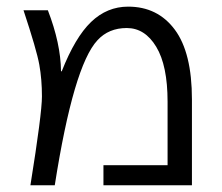

<svg xmlns="http://www.w3.org/2000/svg" viewBox="-20 -550 659 570"><path d="M49.8 -519.5H122.1Q160.2 -420.9 161.1 -338.9L163.1 -337.9Q203.1 -439.5 250.5 -484.9Q297.9 -530.3 360.4 -530.3Q448.2 -530.3 499 -461.9Q549.8 -393.6 549.8 -254.9V0H287.1V-59.6H477.5V-248Q477.5 -355.5 443.8 -411.1Q410.2 -466.8 356.4 -466.8Q302.7 -466.8 269.5 -430.7Q198.2 -354.5 142.6 0H70.3Q104.5 -212.9 104.5 -263.7Q104.5 -314.5 96.7 -357.9Q88.9 -401.4 49.8 -519.5Z"/></svg>

Font: GenEi M Gothic v2 Regular
Style: Regular
Weight: 400
Version: Version 2.0